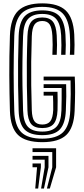

<svg xmlns="http://www.w3.org/2000/svg" viewBox="-20 -829 495 1132"><path d="M229.5 9.2Q130.2 9.2 86 -33.5Q41.8 -76.2 38.5 -174.5Q35.5 -276.2 34.9 -384.2Q34.2 -492.2 38.5 -619Q42.2 -721.8 87.2 -765.5Q132.2 -809.2 229.2 -809.2Q323.8 -809.2 367.8 -767Q411.8 -724.8 417.8 -626.5Q421.2 -564.5 417.8 -506H391.8Q395.5 -562.2 391.8 -625Q386.5 -712.5 348.9 -750.5Q311.2 -788.5 229.2 -788.5Q144.2 -788.5 106 -748.9Q67.8 -709.2 64.2 -617.8Q60.5 -503 60.5 -398.6Q60.5 -294.2 64.2 -175.2Q67.2 -88.5 105 -50Q142.8 -11.5 229.5 -11.5Q313.5 -11.5 351.9 -49.5Q390.2 -87.5 394.2 -175.8Q396.5 -229.5 396.9 -273.5Q397.2 -317.5 396 -355H237.2V-377.5H420.8Q423 -333.5 422.8 -284.5Q422.5 -235.5 420 -174.5Q415.5 -75.5 370.9 -33.1Q326.2 9.2 229.5 9.2ZM229.5 -32.2Q156.8 -32.2 124.6 -65.8Q92.5 -99.2 90 -176Q87.5 -254.5 86.6 -325.4Q85.8 -396.2 86.6 -467.1Q87.5 -538 90 -617Q93 -698.2 125.5 -733Q158 -767.8 229.2 -767.8Q300.2 -767.8 330.9 -733.1Q361.5 -698.5 366 -623.5Q368 -589.5 368 -564.5Q368 -539.5 366.2 -506H340.5Q342 -533.8 342.1 -561.8Q342.2 -589.8 340.5 -621Q336.5 -689 310.6 -717.9Q284.8 -746.8 229.2 -746.8Q171.8 -746.8 145 -716.8Q118.2 -686.8 116 -616.2Q113.2 -537.2 112.4 -466.4Q111.5 -395.5 112.5 -325.1Q113.5 -254.8 116 -177Q118 -110.5 144.2 -81.9Q170.5 -53.2 229.5 -53.2Q286.2 -53.2 313 -81.8Q339.8 -110.2 342.2 -177.5Q343.2 -208 343.5 -245.4Q343.8 -282.8 343.5 -310H237.2V-332.5H370Q371.2 -297.5 370.8 -261.2Q370.2 -225 368.2 -176.8Q365 -101.5 333.8 -66.9Q302.5 -32.2 229.5 -32.2ZM229.5 -74Q182 -74 162.8 -99.2Q143.5 -124.5 141.8 -178Q139.2 -254 138.4 -323.6Q137.5 -393.2 138.2 -464.2Q139 -535.2 141.8 -615.8Q143.8 -675 164.1 -700.5Q184.5 -726 229.2 -726Q271.8 -726 291.5 -701.6Q311.2 -677.2 314.5 -620.2Q316.2 -592 316.2 -564.4Q316.2 -536.8 314.5 -506H288.8Q290.5 -540 290.4 -564.9Q290.2 -589.8 288.8 -618.2Q286 -665.5 272.4 -685.4Q258.8 -705.2 229.2 -705.2Q198 -705.2 183.6 -684.5Q169.2 -663.8 167.5 -615.2Q164.8 -536.2 164 -466.4Q163.2 -396.5 164.1 -326.8Q165 -257 167.5 -178.8Q169 -133.5 183 -114.1Q197 -94.8 229.5 -94.8Q261.2 -94.8 276.4 -114Q291.5 -133.2 293.8 -180.8Q294.2 -199.2 293.6 -225.2Q293 -251.2 292.5 -265.2H237.2V-287.8H319Q319.5 -264.5 319.9 -236.4Q320.2 -208.2 319.2 -179Q316.8 -122.5 296 -98.2Q275.2 -74 229.5 -74ZM256.5 282.5 288.2 157.2V67.5H171.8V45H310.8V157.2L273.8 282.5ZM222.2 282.5 243.5 157.2V112.2H171.8V90H265.8V157.2L239.2 282.5ZM187.8 282.5 198.5 157.2H171.8V134.8H221V157.2L205 282.5Z"/></svg>

Font: Big Shoulders Inline Display ExtraBold
Style: Regular
Weight: 800
Designer: Patric King
Foundry: XO Type Co
Version: Version 1.000